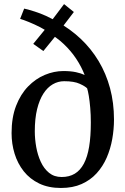

<svg xmlns="http://www.w3.org/2000/svg" viewBox="-20 -923 619 954"><path d="M282.7 11Q220.9 11 174.7 -11.2Q128.6 -33.4 98.1 -71.8Q67.7 -110.2 52.6 -159.2Q37.5 -208.2 37.5 -261.5Q37.5 -339 59.8 -396.9Q82.1 -454.8 119.5 -493.3Q156.9 -531.8 202.7 -550.9Q248.5 -570 295 -570Q331.4 -570 357.3 -564.4Q383.3 -558.8 400.6 -550.4Q385 -591 359.1 -630.3Q333.2 -669.6 297.2 -703.8Q261.2 -738.1 215.2 -763.1L285.5 -780.1L195.4 -669.4L145.2 -705.1L235.2 -815.2L226.4 -758Q208 -773.4 179.6 -787.8Q151.2 -802.3 123.6 -813.5Q96.1 -824.6 80 -829.4L100.1 -880.3Q126.5 -873.9 153 -865.5Q179.6 -857.1 208.9 -843.9Q238.3 -830.8 273.3 -809.2L216.8 -794.4L298.3 -902.6L347 -863.4L269.5 -761.8L264.4 -814.9Q329.2 -779.1 381.2 -730Q433.2 -680.9 470.2 -619.2Q507.2 -557.5 526.8 -484.8Q546.4 -412 546.4 -329.3Q546.4 -280.9 537.7 -232Q529 -183.2 510.1 -139.6Q491.1 -96 460.3 -62.1Q429.5 -28.2 385.6 -8.6Q341.8 11 282.7 11ZM286.4 -43.5Q324.2 -43.5 351.6 -60Q378.9 -76.4 396.7 -109.9Q414.5 -143.4 422.9 -194.3Q431.3 -245.2 431.3 -314.5Q431.3 -353 428.4 -386.9Q425.5 -420.8 421.3 -446.2Q417 -471.5 413 -484Q403.7 -494 376 -506.7Q348.4 -519.5 298.7 -519.5Q268.6 -519.5 242.2 -504.2Q215.7 -488.9 195.7 -458Q175.8 -427.1 164.3 -380.4Q152.9 -333.7 152.9 -270.6Q152.9 -232.5 160 -192.5Q167.2 -152.5 182.7 -118.8Q198.3 -85 223.8 -64.2Q249.3 -43.5 286.4 -43.5Z"/></svg>

Font: Merriweather 7pt Light
Style: Regular
Weight: 300
Designer: Eben Sorkin
Foundry: Eben Sorkin
Version: Version 2.200;gftools[0.9.31]